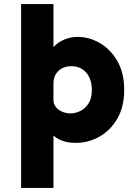

<svg xmlns="http://www.w3.org/2000/svg" viewBox="-20 -691 640 950"><path d="M355 16Q300.5 16 264 -6Q227.5 -28 209.2 -75Q191 -122 191 -197H244.5Q244.5 -177 256 -162Q267.5 -147 287 -138.5Q306.5 -130 329.5 -130Q352.5 -130 376.8 -141.5Q401 -153 417.8 -178.5Q434.5 -204 434.5 -246Q434.5 -281.5 422 -308Q409.5 -334.5 386.8 -349Q364 -363.5 332.5 -363.5Q307 -363.5 287 -353Q267 -342.5 255.8 -323.2Q244.5 -304 244.5 -278H191Q191 -362 215.2 -412.5Q239.5 -463 279 -485.8Q318.5 -508.5 363 -508.5Q422 -508.5 475 -477.5Q528 -446.5 561.2 -388Q594.5 -329.5 594.5 -246Q594.5 -163 560.8 -104.5Q527 -46 472.2 -15Q417.5 16 355 16ZM84.5 239V-671H244.5V239Z"/></svg>

Font: Karla ExtraBold
Style: Regular
Weight: 800
Designer: Jonathan Pinhorn
Version: Version 2.001